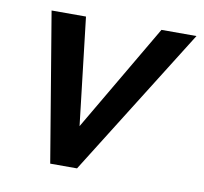

<svg xmlns="http://www.w3.org/2000/svg" viewBox="-61 -554 658 620"><g transform="rotate(10 267.5 -244.0)"><path d="M141.6 0 60.1 -487.8H172.9L213.9 -135.7L420.4 -487.8H535.2L229.5 0Z"/></g></svg>

Font: HK Grotesk SemiBold Italic
Style: Regular
Weight: 600
Italic angle: -13°
Designer: Alfredo Marco Pradil and Stefan Peev
Foundry: Hanken Design Co.
Version: Version 1.000;PS 001.000;hotconv 1.0.88;makeotf.lib2.5.64775